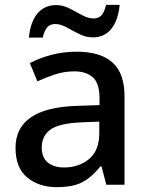

<svg xmlns="http://www.w3.org/2000/svg" viewBox="-20 -761 611 791"><path d="M296 -548Q394 -548 443.5 -503.5Q493 -459 493 -365V0H418L398 -76H394Q358 -31 319.5 -10.5Q281 10 213 10Q141 10 92.5 -29.5Q44 -69 44 -152Q44 -234 107 -277.5Q170 -321 299 -325L390 -328V-356Q390 -418 362.5 -442.5Q335 -467 286 -467Q245 -467 207 -454.5Q169 -442 134 -426L103 -501Q140 -521 190 -534.5Q240 -548 296 -548ZM316 -257Q223 -253 187.5 -227Q152 -201 152 -153Q152 -111 177.5 -91Q203 -71 243 -71Q305 -71 347 -106Q389 -141 389 -212V-260ZM99 -606Q105 -670 134 -705Q163 -740 211 -740Q240 -740 267 -726Q294 -712 318.5 -698.5Q343 -685 365 -685Q386 -685 398 -698Q410 -711 417 -741H473Q467 -677 438.5 -642Q410 -607 362 -607Q334 -607 307 -620.5Q280 -634 255 -648Q230 -662 208 -662Q186 -662 174.5 -648.5Q163 -635 156 -606Z"/></svg>

Font: Noto Sans Syriac Medium
Style: Regular
Weight: 500
Designer: Patrick Giasson and the Monotype Design Team
Foundry: Monotype Imaging Inc.
Version: Version 3.000; ttfautohint (v1.8.4.7-5d5b)